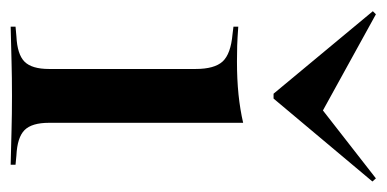

<svg xmlns="http://www.w3.org/2000/svg" viewBox="-198 -510 708 351"><g transform="rotate(90 155.5 -334.0)"><path d="M105.6 -207.3V-337.9Q105.6 -372.6 91.9 -387.5Q78.2 -402.4 41.9 -405.6L28.2 -407.3V-416.1Q50 -414.5 62.9 -414.1Q75.8 -413.7 91.9 -413.7Q124.2 -413.7 152 -416.5Q179.8 -419.4 204 -425V-416.1V-207.3ZM154.8 -2.4Q121 -2.4 92.3 -1.6Q63.7 -0.8 28.2 0V-8.9L46 -10.5Q79 -12.1 92.3 -25.4Q105.6 -38.7 105.6 -70.2V-207.3H204V-70.2Q204 -38.7 217.3 -25.4Q230.6 -12.1 263.7 -10.5L280.6 -8.9V0Q246 -0.8 216.9 -1.6Q187.9 -2.4 154.8 -2.4ZM305.6 -667.7 311.3 -661.3 159.7 -480.6H150.8L0 -662.1L5.6 -667.7L201.6 -559.7L166.1 -558.9Z"/></g></svg>

Font: Playfair 144pt SemiExpanded SemiBold
Style: Regular
Weight: 600
Width: 6
Designer: Claus Eggers Sørensen
Foundry: Claus Eggers Sørensen
Version: Version 2.203